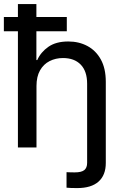

<svg xmlns="http://www.w3.org/2000/svg" viewBox="-24 -748 623 974"><path d="M367.7 206.1Q349.6 206.1 336.2 205.6Q322.8 205.1 313.5 204.1V125.5Q321.3 126 334.2 126.2Q347.2 126.5 355 126.5Q389.6 126.5 403.8 114.7Q418 103 418 78.1V-78.6H512.7V78.6Q512.7 140.6 475.8 173.3Q439 206.1 367.7 206.1ZM161.1 -311.5V0H66.9V-727.5H160.6V-443.4H165Q183.1 -483.9 221.7 -510.7Q260.3 -537.6 322.3 -537.6Q376.5 -537.6 419.4 -514.6Q462.4 -491.7 487.5 -446.3Q512.7 -400.9 512.7 -332.5V0H418V-323.2Q418 -386.7 385.5 -420.2Q353 -453.6 295.4 -453.6Q258.3 -453.6 227.5 -438Q196.8 -422.4 179 -390.9Q161.1 -359.4 161.1 -311.5ZM-4.4 -589.4V-661.6H314.9V-589.4Z"/></svg>

Font: Inter Cardless Tabular
Style: Regular
Weight: 400
Designer: Rasmus Andersson
Foundry: rsms
Version: Version 4.000;git-4fc901f